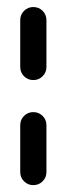

<svg xmlns="http://www.w3.org/2000/svg" viewBox="-20 -539 194 559"><path d="M77 0Q61.1 0 50 -11.1Q38.9 -22.2 38.9 -38.1V-174.4Q38.9 -190.4 50 -201.5Q61.1 -212.6 77 -212.6Q93 -212.6 104.1 -201.5Q115.2 -190.4 115.2 -174.4V-38.1Q115.2 -22.2 104.1 -11.1Q93 0 77 0ZM77 -305.9Q61.1 -305.9 50 -317Q38.9 -328.1 38.9 -344.1V-480.4Q38.9 -496.3 50 -507.4Q61.1 -518.5 77 -518.5Q93 -518.5 104.1 -507.4Q115.2 -496.3 115.2 -480.4V-344.1Q115.2 -328.1 104.1 -317Q93 -305.9 77 -305.9Z"/></svg>

Font: 26F Galaxy Sans
Style: Bold
Weight: 700
Designer: C₂₉H₂₅N₃O₅
Version: Version 1.100